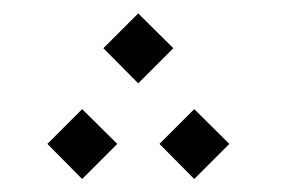

<svg xmlns="http://www.w3.org/2000/svg" viewBox="-20 -347 433 291"><path d="M136.7 -273.9 189.5 -326.7 242.7 -273.9 189.5 -220.7ZM221.7 -128.9 274.4 -181.6 327.6 -128.9 274.4 -75.7ZM51.8 -128.9 104.5 -181.6 157.7 -128.9 104.5 -75.7Z"/></svg>

Font: Estedad-FD ExtraLight
Style: Regular
Weight: 200
Designer: Amin Abedi
Version: Version 7.3